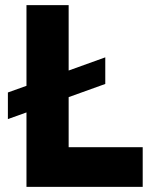

<svg xmlns="http://www.w3.org/2000/svg" viewBox="-20 -727 620 747"><path d="M83 -289.6 10.7 -263.7V-367.2L83 -393.1V-707H247.1V-452.6L389.6 -503.9V-400.4L247.1 -349.1V-154.3H535.2V0H83Z"/></svg>

Font: Wanted Sans ExtraBold
Style: Regular
Weight: 800
Designer: Original Design by Kil Hyung-jin and Kang Hanbin, Wanted Lab, Inc; Hangeul from Source Han Sans by Jang Soo-young and Ka
Foundry: Wanted Lab, Inc.
Version: Version 1.003